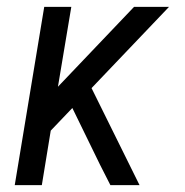

<svg xmlns="http://www.w3.org/2000/svg" viewBox="-20 -540 540 560"><path d="M23 0 109 -520H188L149 -287L371 -520H473L247 -283L387 0H302L272 -59L191 -225L128 -159L102 0Z"/></svg>

Font: Iosevka SS04
Style: Italic
Weight: 400
Italic angle: -9°
Monospace: yes
Designer: Belleve Invis
Foundry: Belleve Invis
Version: Version 19.0.0; ttfautohint (v1.8.4)